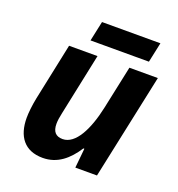

<svg xmlns="http://www.w3.org/2000/svg" viewBox="-130 -816 865 933"><g transform="rotate(20 302.0 -349.5)"><path d="M217 -606H519L541 -709H239ZM193 10C269 10 322 -36 364 -101H369L359 0H471L587 -546H440L392 -320C367 -204 320 -109 253 -109C218 -109 200 -128 200 -169C200 -185 203 -205 208 -227L275 -546H128L66 -251C58 -212 54 -171 54 -147C54 -51 99 10 193 10Z"/></g></svg>

Font: Noto Sans
Style: Bold Italic
Weight: 700
Italic angle: -12°
Designer: Monotype Design Team
Foundry: Monotype Imaging Inc.
Version: Version 2.013